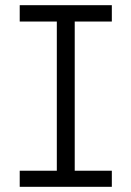

<svg xmlns="http://www.w3.org/2000/svg" viewBox="-20 -720 506 740"><path d="M411 -637H268V-62H411V0H56V-62H199V-637H56V-700H411Z"/></svg>

Font: TypoPRO Montserrat Alternates
Style: Regular
Weight: 300
Designer: Julieta Ulanovsky
Foundry: Julieta Ulanovsky
Version: Version 6.001